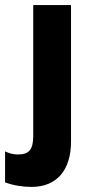

<svg xmlns="http://www.w3.org/2000/svg" viewBox="-62 -540 367 757"><path d="M62 197C161 197 218 132 218 18V-520H69V-3C69 51 51 69 9 69C-9 69 -25 65 -42 57V179C-10 191 28 197 62 197Z"/></svg>

Font: Fixel Display Bold
Style: Bold
Weight: 700
Designer: AlfaBravo + MacPaw
Foundry: Kyrylo Tkachov, Marchela Mozhyna, Serhii Makarenko, Maria Weinstein, Zakhar Kryvoshyya
Version: Version 1.211